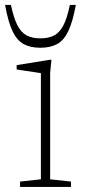

<svg xmlns="http://www.w3.org/2000/svg" viewBox="-32 -736 334 756"><path d="M170.5 -500.5 165.5 -449V-30L247.5 -21V0H47V-21L129 -30V-448Q123.5 -449 106.5 -451.5Q89.5 -454 69.2 -457Q49 -460 33.5 -462.5V-479.5L163 -500.5ZM127 -585Q159.5 -585 181.2 -596.5Q203 -608 217.8 -636.5Q232.5 -665 243 -716.5H266.5Q254.5 -650 237 -613.5Q219.5 -577 193 -562.5Q166.5 -548 127 -548Q87.5 -548 61 -562.5Q34.5 -577 17.2 -613.5Q0 -650 -12 -716.5H11Q22 -665 36.5 -636.5Q51 -608 73 -596.5Q95 -585 127 -585Z"/></svg>

Font: Newsreader 9pt ExtraLight
Style: Regular
Weight: 250
Designer: Hugues Gentile
Foundry: Production Type
Version: Version 1.003